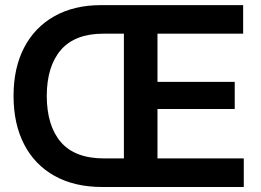

<svg xmlns="http://www.w3.org/2000/svg" viewBox="-20 -748 1043 768"><path d="M389.6 0Q278.3 0 198.7 -44.2Q119.1 -88.4 76.7 -170.2Q34.2 -252 34.2 -364.3Q34.2 -476.6 76.7 -557.9Q119.1 -639.2 197.8 -683.3Q276.4 -727.5 384.8 -727.5H952.6V-613.3H609.9V-420.4H918.9V-312H609.9V-114.3H955.1V0ZM475.6 -114.3V-613.3H393.6Q279.8 -613.3 223.6 -548.3Q167.5 -483.4 167 -364.3Q167.5 -244.6 223.6 -179.4Q279.8 -114.3 397 -114.3Z"/></svg>

Font: Inter Display Semi Bold
Style: Regular
Weight: 600
Designer: Rasmus Andersson
Foundry: rsms
Version: Version 4.000;git-37864ae